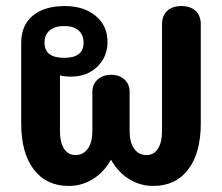

<svg xmlns="http://www.w3.org/2000/svg" viewBox="-20 -604 733 634"><path d="M50 -196V-463Q50 -520 88 -552Q126 -584 194 -584Q257 -584 296 -551.5Q335 -519 335 -466Q335 -416 301 -383.5Q267 -351 215 -351Q192 -351 178 -355V-171Q178 -134 191.5 -113Q205 -92 229 -92Q255 -92 270 -113Q285 -134 285 -171V-301Q285 -326 302.5 -341.5Q320 -357 347 -357Q374 -357 391 -341.5Q408 -326 408 -301V-171Q408 -134 423 -113Q438 -92 464 -92Q488 -92 501.5 -113Q515 -134 515 -171V-524Q515 -552 532 -568Q549 -584 579 -584Q609 -584 626 -568Q643 -552 643 -524V-196Q643 -99 601.5 -44.5Q560 10 486 10Q443 10 406.5 -12.5Q370 -35 347 -76H346Q323 -35 286.5 -12.5Q250 10 207 10Q133 10 91.5 -44.5Q50 -99 50 -196ZM256 -463Q256 -489 239.5 -503.5Q223 -518 192 -518Q161 -518 144 -503.5Q127 -489 127 -463Q127 -413 192 -413Q256 -413 256 -463Z"/></svg>

Font: Kodchasan
Style: Bold
Weight: 700
Designer: Katatrad Aksorn Co.,Ltd.
Foundry: Cadson Demak Co.,Ltd.
Version: Version 1.000; ttfautohint (v1.6)